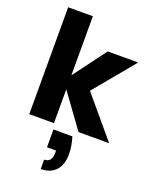

<svg xmlns="http://www.w3.org/2000/svg" viewBox="-187 -840 991 1249"><g transform="rotate(20 309.0 -215.0)"><path d="M62 -740V0H233V-234L403 0H615L381 -278L613 -558H402L233 -331V-740ZM244 163H307V179C307 223 289 245 254 245V310C346 310 394 251 394 158C394 120 388 81 375 40H244Z"/></g></svg>

Font: Poppins
Style: Bold
Weight: 700
Designer: Ninad Kale (Devanagari), Jonny Pinhorn (Latin)
Foundry: Indian Type Foundry
Version: 4.004